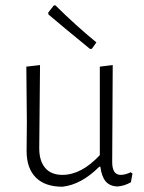

<svg xmlns="http://www.w3.org/2000/svg" viewBox="-20 -704 547 729"><path d="M190 -684Q269 -606 346 -543L329 -519L322 -518Q212 -608 164 -649L163 -656L184 -683ZM217 5Q151 5 116 -30Q81 -65 81 -131L82 -240L80 -451L132 -457L129 -141Q129 -93 151.5 -66.5Q174 -40 217 -40Q289 -40 359 -115V-451L408 -457L406 -89Q406 -40 438 -40Q456 -40 476 -50L483 -45L477 -12Q453 2 426 4Q397 3 381.5 -15Q366 -33 361 -71H357Q289 -3 217 5Z"/></svg>

Font: Alegreya Sans Light
Style: Regular
Weight: 300
Designer: Juan Pablo del Peral
Foundry: Huerta Tipografica
Version: Version 2.007